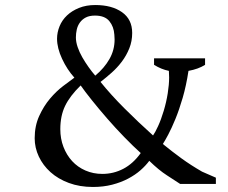

<svg xmlns="http://www.w3.org/2000/svg" viewBox="-20 -732 909 764"><path d="M697 0Q676 -14 644 -34.5Q612 -55 574 -92Q560 -73 539 -54.5Q518 -36 489.5 -21Q461 -6 426 3Q391 12 350 12Q297 12 254 -4Q211 -20 181 -47Q151 -74 134.5 -109Q118 -144 118 -182Q118 -231 136 -270.5Q154 -310 179 -339.5Q204 -369 231 -389.5Q258 -410 276 -423Q247 -455 227 -498Q207 -541 207 -578Q207 -603 217 -627.5Q227 -652 246.5 -670.5Q266 -689 294.5 -700.5Q323 -712 359 -712Q425 -712 465.5 -683.5Q506 -655 506 -601Q506 -568 494.5 -539.5Q483 -511 465 -487Q447 -463 424.5 -443Q402 -423 380 -406Q421 -355 475 -301Q529 -247 589 -193Q597 -204 609 -230Q621 -256 631.5 -291Q642 -326 647.5 -361Q653 -396 653 -424Q653 -437 652 -450Q622 -456 593 -474V-500H796V-474Q769 -457 730 -450Q721 -391 707 -343Q693 -295 678 -258.5Q663 -222 649.5 -196.5Q636 -171 628 -159Q666 -128 702.5 -101.5Q739 -75 784 -49L839 -25V0ZM282 -583Q282 -565 289 -544.5Q296 -524 307.5 -504Q319 -484 332.5 -465Q346 -446 359 -431Q395 -461 415.5 -497Q436 -533 436 -575Q436 -584 435 -594Q433 -626 415 -648Q397 -670 358 -670Q336 -670 321.5 -662.5Q307 -655 298 -642.5Q289 -630 285.5 -614.5Q282 -599 282 -583ZM540 -123Q510 -150 474.5 -186.5Q439 -223 406 -261Q373 -299 345 -334Q317 -369 301 -392Q258 -350 239 -310.5Q220 -271 220 -218Q220 -180 232.5 -147.5Q245 -115 267 -91Q289 -67 320 -53.5Q351 -40 387 -40Q432 -40 471 -60.5Q510 -81 540 -123Z"/></svg>

Font: PTSerif
Style: Regular
Weight: 400
Designer: A.Korolkova, O.Umpeleva, V.Yefimov
Foundry: ParaType Ltd
Version: Version 1.000W OFL; ttfautohint (v1.2) -l 8 -r 50 -G 200 -x 